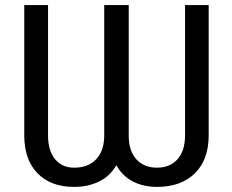

<svg xmlns="http://www.w3.org/2000/svg" viewBox="-20 -731 919 761"><path d="M807.1 -710.9V-194.3Q807.1 -97.7 752.2 -43.9Q697.3 9.8 602.1 9.8Q548.8 9.8 507.1 -11.5Q465.3 -32.7 441.4 -76.2Q416 -32.7 372.6 -11.5Q329.1 9.8 273.9 9.8Q181.6 9.8 129.2 -43.7Q76.7 -97.2 76.2 -192.4V-710.9H170.4V-193.8Q170.4 -133.8 198.2 -100.1Q226.1 -66.4 273.9 -66.4Q329.6 -66.4 361.3 -99.9Q393.1 -133.3 393.1 -193.8V-710.9H490.2V-193.8Q490.2 -132.8 520.5 -99.6Q550.8 -66.4 602.1 -66.4Q653.8 -66.4 683.6 -99.9Q713.4 -133.3 713.4 -194.3V-710.9Z"/></svg>

Font: MAUL
Style: Regular
Weight: 400
Designer: MAUL
Version: Version 1.0; 2020; ttfautohint (v1.8.3)